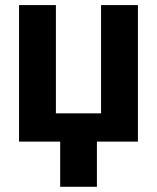

<svg xmlns="http://www.w3.org/2000/svg" viewBox="-20 -548 607 743"><path d="M196.3 -528.3V-109.4H371.1V-528.3H513.7V0H355V174.8H212.9V0H53.7V-528.3Z"/></svg>

Font: Roboto Web
Style: Bold
Weight: 700
Designer: Google
Version: Version 1.200310; 2013